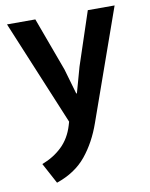

<svg xmlns="http://www.w3.org/2000/svg" viewBox="-83 -536 666 854"><g transform="rotate(-10 250.0 -109.0)"><path d="M8 -475H136L225 -233L258 -119H261L293 -234L373 -475H494L317 25Q288 108 239 168Q190 228 105 257L55 164Q108 144 145.5 108Q183 72 200 16L205 -1Z"/></g></svg>

Font: Mukta Mahee SemiBold
Style: Regular
Weight: 600
Designer: Shuchita Grover, Noopur Datye, Girish Dalvi, Yashodeep Gholap
Foundry: Ek Type
Version: Version 2.538;PS 1.000;hotconv 16.6.51;makeotf.lib2.5.65220;